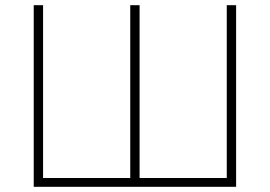

<svg xmlns="http://www.w3.org/2000/svg" viewBox="-20 -720 1040 740"><path d="M110 0V-700H146V-34H482V-700H518V-34H854V-700H890V0Z"/></svg>

Font: Overpass Thin
Style: Regular
Weight: 250
Designer: Delve Withrington, Dave Bailey, Thomas Jockin
Foundry: Delve Fonts LLC
Version: Version 4.000